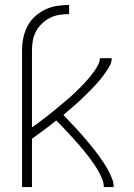

<svg xmlns="http://www.w3.org/2000/svg" viewBox="-20 -755 540 775"><path d="M69 0V-552Q69 -577 74 -601.5Q79 -626 90.5 -648.5Q102 -671 120.5 -688Q139 -705 161.5 -716Q184 -727 209 -731Q234 -735 259 -735V-698Q239 -698 219.5 -695Q200 -692 182 -683Q164 -674 149.5 -660Q135 -646 125.5 -628.5Q116 -611 112.5 -591.5Q109 -572 109 -552V-241Q121 -249 132.5 -257.5Q144 -266 155 -274.5Q166 -283 177.5 -292Q189 -301 200 -310Q211 -319 221.5 -328Q232 -337 243 -346Q254 -355 264.5 -364.5Q275 -374 285.5 -384Q296 -394 306 -404Q316 -414 325.5 -424.5Q335 -435 344 -446Q353 -457 361 -468.5Q369 -480 376 -493Q383 -506 383 -520H431Q431 -505 423.5 -491Q416 -477 407.5 -464.5Q399 -452 389.5 -440Q380 -428 369.5 -416.5Q359 -405 348.5 -394Q338 -383 327 -372.5Q316 -362 305 -351.5Q294 -341 282.5 -331Q271 -321 259 -311Q247 -301 236 -291Q248 -278 260.5 -265Q273 -252 285 -239Q297 -226 309 -212.5Q321 -199 332.5 -185Q344 -171 355.5 -157Q367 -143 377.5 -128.5Q388 -114 398 -99Q408 -84 416.5 -68Q425 -52 432 -35Q439 -18 439 0H399Q399 -17 392.5 -32.5Q386 -48 378 -62.5Q370 -77 360.5 -91Q351 -105 341 -118.5Q331 -132 320 -145Q309 -158 298.5 -170.5Q288 -183 276.5 -195.5Q265 -208 253.5 -220.5Q242 -233 230.5 -245Q219 -257 207 -269Q183 -249 158.5 -231Q134 -213 109 -195V0Z"/></svg>

Font: Zed Sans Extralight
Style: Regular
Weight: 200
Designer: Belleve Invis
Foundry: Belleve Invis
Version: Version 1.0.0; ttfautohint (v1.8.4)